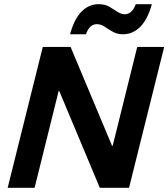

<svg xmlns="http://www.w3.org/2000/svg" viewBox="-20 -900 807 920"><path d="M598.3 0H458.3L264.2 -463.3H260.8L145.8 0H16.7L185 -675H318.3L516.7 -201.7H520L637.5 -675H766.7ZM315.8 -735.8Q335 -808.3 370.4 -844.2Q405.8 -880 452.5 -880Q482.5 -880 503.3 -867.9Q524.2 -855.8 542.1 -843.8Q560 -831.7 578.3 -831.7Q612.5 -831.7 630.8 -880H707.5Q688.3 -808.3 652.5 -772.1Q616.7 -735.8 569.2 -735.8Q541.7 -735.8 520.4 -747.9Q499.2 -760 481.3 -772.1Q463.3 -784.2 444.2 -784.2Q426.7 -784.2 413.8 -772.5Q400.8 -760.8 391.7 -735.8Z"/></svg>

Font: Funnel Sans Light
Style: Bold Italic
Weight: 700
Italic angle: -14.036°
Version: Version 1.000